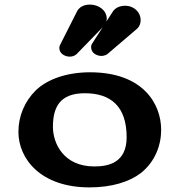

<svg xmlns="http://www.w3.org/2000/svg" viewBox="-20 -804 780 834"><path d="M530.1 -208C530.1 -97 451.5 -81 389.6 -81C257.2 -81 209.9 -180.1 209.9 -253C209.9 -336.8 238.9 -399 348.1 -399C459.4 -399 530.1 -343.8 530.1 -208ZM368.8 10C466 10 542.5 -14.6 591.5 -52C654 -101.7 680 -173.1 680 -240C680 -354.5 599.7 -490 371.2 -490C270.6 -490 186.6 -460.4 135.7 -411.8C87.1 -363.7 60 -300 60 -230.9C60 -116.2 154.6 10 368.8 10ZM237.6 -596C237.6 -569.8 263.8 -558 282.5 -558C292 -558 303 -560.4 312.1 -568.3L312.9 -569.1L426.1 -685.7L378.8 -612.5C375 -604.5 375.8 -599.9 375.8 -599C375.8 -571.4 403.5 -561 420.7 -561C422.6 -561 437.7 -561.5 447.8 -570.2L576.5 -680.2C589.3 -693 591 -708.3 591 -717C591 -749.7 563.3 -779 523.2 -779C504.1 -779 481.8 -772 470.4 -754.2L442.2 -710.6C443.4 -715.3 443.7 -719.5 443.7 -723C443.7 -758.6 409.3 -784 371.2 -784C365.5 -784 330.7 -784.8 315 -755.3L241.5 -610C237.6 -602.5 237.6 -596.4 237.6 -596Z"/></svg>

Font: Linux Libertine Mono O 
Style: Mono Bold
Weight: 400
Designer: Philipp H. Poll
Foundry: Philipp H. Poll
Version: Version 5.1.7